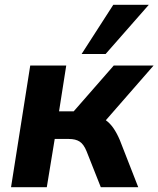

<svg xmlns="http://www.w3.org/2000/svg" viewBox="-20 -780 660 800"><path d="M26 0 106 -507H256L226 -316H287L454 -507H620L421 -279Q439 -266 453 -245.5Q467 -225 479 -197L556 0H400L341 -149Q329 -179 312 -190Q295 -201 267 -201H208L175 0ZM320 -555 452 -760H600L420 -555Z"/></svg>

Font: Mulish ExtraBold
Style: Italic
Weight: 800
Italic angle: -9°
Designer: Vernon Adams
Foundry: Vernon Adams
Version: Version 3.603; ttfautohint (v1.8.3)